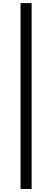

<svg xmlns="http://www.w3.org/2000/svg" viewBox="-20 -982 336 1236"><path d="M183.6 -961.9V234.4H112.3V-961.9Z"/></svg>

Font: Inter Khmer Looped
Style: Regular
Weight: 400
Designer: Rasmus Andersson, Sovichet Tep
Foundry: Anagata Design
Version: Version 1.000